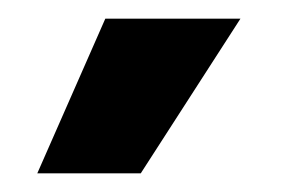

<svg xmlns="http://www.w3.org/2000/svg" viewBox="-20 -781 323 206"><path d="M131 -595H20L93 -761H238Z"/></svg>

Font: Bricolage Grotesque 48pt Condensed ExtraBold
Style: Bold
Weight: 700
Version: Version 1.000;gftools[0.9.30]